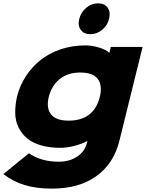

<svg xmlns="http://www.w3.org/2000/svg" viewBox="-44 -911 871 1146"><path d="M551.8 -333Q568.4 -400.9 539.8 -439.5Q511.2 -478 435.1 -478Q359.9 -478 312 -439Q264.2 -399.9 247.1 -333Q231 -266.1 260.5 -228.5Q290 -190.9 365.2 -190.9Q516.6 -190.9 551.8 -333ZM617.2 -630.9H807.1L668.9 -71.8Q635.7 64.9 531.7 139.9Q427.7 214.8 266.1 214.8Q172.9 214.8 103 193.6Q33.2 172.4 -23.9 127.9L128.9 3.9Q201.2 54.2 306.2 54.2Q371.6 54.2 417 23.4Q462.4 -7.3 475.1 -59.1L478 -68.8H476.1Q443.8 -51.8 399.9 -40.3Q356 -28.8 315.9 -28.8Q251 -28.8 200.7 -43.5Q150.4 -58.1 117.9 -85.2Q85.4 -112.3 66.7 -150.4Q47.9 -188.5 46.9 -235.4Q45.9 -282.2 58.1 -336.9Q74.2 -399.9 109.6 -454.8Q145 -509.8 196.3 -551.3Q247.6 -592.8 317.4 -616.5Q387.2 -640.1 466.8 -640.1Q504.9 -640.1 547.9 -627Q590.8 -613.8 606.9 -596.2H608.9ZM606.9 -798.8Q597.7 -759.8 566.2 -733.4Q534.7 -707 495.1 -707Q456.1 -707 437.5 -733.6Q418.9 -760.3 429.2 -798.8Q439.5 -838.4 470.7 -864.7Q502 -891.1 541 -891.1Q580.6 -891.1 598.9 -864.7Q617.2 -838.4 606.9 -798.8Z"/></svg>

Font: Sinkin Sans 800 Black Italic
Style: Regular
Weight: 900
Italic angle: -112°
Designer: Keith Bates
Foundry: K-Type
Version: Sinkin Sans (version 1.0)  by Keith Bates   •   © 2014   www